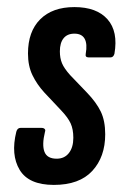

<svg xmlns="http://www.w3.org/2000/svg" viewBox="-20 -516 349 542"><path d="M132 6Q61 6 35.5 -36.5Q10 -79 26 -144Q29 -155 38 -155H97Q103 -155 106 -152Q109 -149 107 -144Q98 -107 105.5 -87.5Q113 -68 140 -68Q162 -68 174.5 -84Q187 -100 187 -127Q187 -151 179.5 -167.5Q172 -184 153 -204L105 -255Q84 -278 71.5 -304Q59 -330 59 -365Q59 -427 93.5 -461.5Q128 -496 190 -496Q253 -496 283.5 -461.5Q314 -427 303 -364Q300 -354 292 -354H230Q220 -354 222 -364Q227 -392 219 -406.5Q211 -421 190 -421Q170 -421 159.5 -408Q149 -395 149 -371Q149 -352 155 -337.5Q161 -323 178 -304L225 -255Q252 -227 264.5 -201Q277 -175 277 -137Q277 -73 240.5 -33.5Q204 6 132 6Z"/></svg>

Font: Sofia Sans Extra Condensed SemiBold
Style: Italic
Weight: 600
Italic angle: -9°
Designer: Botio Nikoltchev, Ani Petrova
Foundry: lettersoup
Version: Version 4.101